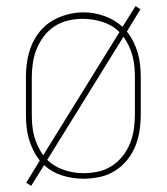

<svg xmlns="http://www.w3.org/2000/svg" viewBox="-20 -571 540 622"><path d="M81 31 65 21 109 -51Q97 -66 88 -84Q79 -102 73.5 -121Q68 -140 66 -160Q64 -180 64 -200V-320Q64 -346 68 -372.5Q72 -399 82 -423.5Q92 -448 109 -469Q126 -490 149 -503.5Q172 -517 198 -524Q224 -531 250 -531Q285 -531 318.5 -519Q352 -507 377 -484L419 -551L435 -541L391 -469Q403 -454 412 -436Q421 -418 426.5 -399Q432 -380 434 -360Q436 -340 436 -320V-200Q436 -174 432 -147.5Q428 -121 418 -96.5Q408 -72 391 -51.5Q374 -31 351.5 -17Q329 -3 302.5 2.5Q276 8 250 8Q215 8 181.5 -2.5Q148 -13 123 -36ZM120 -68 367 -467Q344 -490 312 -500Q280 -510 248 -510Q224 -510 200.5 -504.5Q177 -499 157 -486Q137 -473 122.5 -454Q108 -435 99 -413Q90 -391 86.5 -367.5Q83 -344 83 -320V-200Q83 -183 84.5 -165.5Q86 -148 90.5 -131Q95 -114 102.5 -98Q110 -82 120 -68ZM250 -10Q274 -10 297.5 -15Q321 -20 341.5 -33Q362 -46 377 -65Q392 -84 401 -106Q410 -128 413.5 -152Q417 -176 417 -200V-320Q417 -337 415.5 -354.5Q414 -372 409.5 -389Q405 -406 397.5 -422Q390 -438 380 -452L133 -53Q156 -31 187 -20.5Q218 -10 250 -10Z"/></svg>

Font: Zed Mono Thin
Style: Regular
Weight: 100
Monospace: yes
Designer: Belleve Invis
Foundry: Belleve Invis
Version: Version 1.0.0; ttfautohint (v1.8.4)